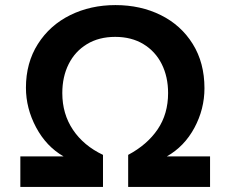

<svg xmlns="http://www.w3.org/2000/svg" viewBox="-20 -736 906 755"><path d="M806 -1V-121H636Q705 -160 744.5 -233.5Q784 -307 784 -389Q784 -489 738 -563Q692 -637 612.5 -676.5Q533 -716 434 -716Q336 -716 256 -676.5Q176 -637 129 -563Q82 -489 82 -391Q82 -310 122 -235Q162 -160 230 -121H60V-1H385V-127Q309 -163 267 -225.5Q225 -288 225 -370Q225 -434 250 -484Q275 -534 322 -562.5Q369 -591 433 -591Q497 -591 544 -562.5Q591 -534 616 -484Q641 -434 641 -370Q641 -288 600 -227.5Q559 -167 484 -127V-1Z"/></svg>

Font: Geom SemiBold
Style: Bold
Weight: 600
Version: Version 1.102